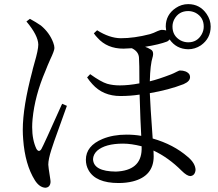

<svg xmlns="http://www.w3.org/2000/svg" viewBox="-20 -839 1040 918"><path d="M106.4 -736.3 123 -749Q153.3 -732.4 175.8 -716.8Q216.8 -682.6 234.4 -635.7Q240.2 -620.1 240.2 -609.4Q240.2 -596.7 219.7 -553.7Q207 -525.4 197.3 -500Q146.5 -381.8 135.7 -269.5Q133.8 -249 133.8 -231.4Q133.8 -169.9 154.3 -127Q166 -108.4 177.7 -126Q187.5 -142.6 273.4 -335Q275.4 -339.8 277.3 -342.8L299.8 -333Q292 -309.6 266.6 -240.2Q232.4 -146.5 225.6 -123Q210.9 -77.1 210.9 -51.8Q210.9 -42 219.7 12.7Q221.7 24.4 221.7 31.2Q219.7 57.6 196.3 58.6Q168 56.6 146.5 22.5Q99.6 -52.7 90.8 -172.9Q88.9 -196.3 88.9 -217.8Q88.9 -328.1 134.8 -500Q135.7 -505.9 136.7 -508.8Q138.7 -517.6 144.5 -537.1Q163.1 -600.6 163.1 -626Q162.1 -669.9 106.4 -736.3ZM657.2 -124V-139.6Q607.4 -152.3 568.4 -152.3Q483.4 -152.3 444.3 -118.2Q425.8 -100.6 424.8 -78.1Q426.8 -19.5 534.2 -18.6Q654.3 -23.4 657.2 -124ZM879.9 -786.1Q835 -786.1 813.5 -747.1Q804.7 -730.5 804.7 -711.9Q804.7 -667 843.8 -645.5Q861.3 -636.7 879.9 -636.7Q922.9 -636.7 944.3 -674.8Q954.1 -692.4 954.1 -711.9Q954.1 -755.9 916 -777.3Q898.4 -786.1 879.9 -786.1ZM428.7 -679.7 444.3 -694.3Q502.9 -657.2 556.6 -656.2Q622.1 -656.2 697.3 -675.8Q713.9 -680.7 733.4 -690.4Q748 -696.3 752.9 -696.3Q764.6 -696.3 774.4 -693.4Q772.5 -705.1 772.5 -711.9Q772.5 -768.6 820.3 -800.8Q847.7 -819.3 879.9 -819.3Q935.5 -819.3 967.8 -772.5Q987.3 -744.1 987.3 -711.9Q987.3 -655.3 940.4 -622.1Q912.1 -603.5 879.9 -603.5Q823.2 -604.5 791 -650.4Q785.2 -643.6 779.3 -640.6Q741.2 -626 673.8 -615.2Q686.5 -611.3 702.1 -601.6Q715.8 -592.8 710.9 -570.3Q710 -568.4 710 -567.4Q698.2 -530.3 696.3 -450.2Q737.3 -460 797.9 -483.4Q810.5 -488.3 825.2 -496.1Q836.9 -502 839.8 -502Q871.1 -502 884.8 -484.4Q888.7 -477.5 888.7 -470.7Q888.7 -450.2 859.4 -437.5Q858.4 -436.5 857.4 -436.5Q787.1 -409.2 696.3 -393.6Q698.2 -340.8 710 -176.8Q809.6 -148.4 877.9 -88.9Q914.1 -58.6 915 -26.4Q912.1 1 889.6 2.9Q873 2 848.6 -22.5Q785.2 -85.9 713.9 -119.1Q714.8 -108.4 714.8 -91.8Q714.8 2.9 615.2 28.3Q584 36.1 546.9 36.1Q437.5 36.1 403.3 -25.4Q390.6 -47.9 390.6 -75.2Q390.6 -141.6 470.7 -174.8Q520.5 -195.3 585 -195.3Q622.1 -195.3 655.3 -189.5Q654.3 -214.8 651.4 -270.5Q648.4 -352.5 647.5 -386.7Q603.5 -379.9 555.7 -379.9Q472.7 -379.9 421.9 -436.5Q408.2 -451.2 396.5 -468.8L411.1 -484.4Q462.9 -447.3 492.2 -438.5Q519.5 -430.7 552.7 -430.7Q595.7 -430.7 646.5 -440.4Q646.5 -539.1 644.5 -563.5Q642.6 -592.8 610.4 -608.4Q583 -606.4 570.3 -606.4Q492.2 -606.4 446.3 -658.2Q436.5 -668 428.7 -679.7Z"/></svg>

Font: GenYoMin JP Regular
Style: Regular
Weight: 400
Version: Version 1.001;PS 1;hotconv 16.6.51;makeotf.lib2.5.65220 DEVE